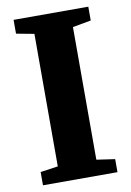

<svg xmlns="http://www.w3.org/2000/svg" viewBox="-85 -796 579 849"><g transform="rotate(-10 205.0 -371.5)"><path d="M117 -71V-666L37 -681V-743H372.5V-681L290 -666V-70.5L372.5 -58.5V0H38V-59.5Z"/></g></svg>

Font: Merriweather 36pt Black
Style: Regular
Weight: 900
Version: Version 2.100